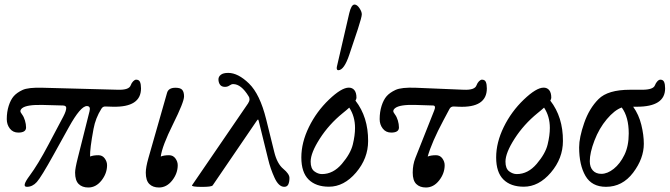

<svg xmlns="http://www.w3.org/2000/svg" viewBox="-20 -811 2948 845"><path d="M257.3 -346.7 170.4 -349.1Q97.7 -351.1 77.6 -335Q69.8 -328.6 69.8 -321.8Q69.8 -316.9 77.4 -306.9Q85 -296.9 89.8 -280.8Q94.7 -264.6 94.7 -250Q94.7 -227.5 60.5 -227.5Q37.1 -227.5 23.4 -245.1Q9.8 -262.7 9.8 -286.6Q9.8 -318.4 18.3 -345.2Q26.9 -372.1 40.5 -387.7Q54.2 -403.3 79.1 -415Q104 -426.8 168.5 -424.8L499.5 -416Q547.9 -414.6 555.2 -435.5Q559.1 -446.3 566.2 -453.4Q573.2 -460.4 579.1 -460.4Q591.8 -460.4 596.2 -450.2Q600.6 -439.9 600.6 -421.9Q600.6 -338.4 476.6 -341.3L443.4 -342.3Q432.6 -342.8 426.3 -332.5Q400.4 -291.5 391.6 -243.7Q375 -154.3 376.5 -122.1Q390.6 -127.9 413.1 -127.9Q430.7 -127.9 440.9 -113.8Q451.2 -99.6 451.2 -84Q451.2 -47.9 426.8 -16.8Q402.3 14.2 368.7 14.2Q341.8 14.2 326.2 -1.2Q310.5 -16.6 310.5 -51.3Q310.5 -69.3 322.3 -115.7L374 -321.3Q379.9 -344.2 362.3 -344.2Q334.5 -344.2 283.2 -251.5L215.8 -129.9Q161.1 -31.2 142.1 -10Q123 11.2 98.4 11.2Q73.7 11.2 110.4 -37.8Q147 -86.9 193.4 -174.8L258.8 -298.3Q271.5 -322.8 271.5 -335.9Q271.5 -346.2 257.3 -346.7Z M621.6 -51.3Q621.6 -74.7 633.3 -115.7L715.3 -402.8Q721.7 -424.8 752.4 -424.8Q774.4 -424.8 782.2 -415.3Q790 -405.8 790 -386.7Q790 -362.3 741.7 -265.1Q693.4 -168 687.5 -122.1Q701.7 -127.9 724.1 -127.9Q741.7 -127.9 752 -113.8Q762.2 -99.6 762.2 -84Q762.2 -47.9 737.8 -16.8Q713.4 14.2 679.7 14.2Q652.8 14.2 637.2 -1.2Q621.6 -16.6 621.6 -51.3Z M825.2 4.4 1071.8 -356Q1078.1 -365.7 1078.1 -373.8Q1078.1 -381.8 1074.2 -387.2Q1041.5 -440.9 1006.3 -440.9Q998.5 -440.9 990 -434.8Q981.4 -428.7 970.2 -428.7Q955.1 -428.7 948.2 -438.5Q941.4 -448.2 941.4 -461.9Q941.4 -473.6 951.9 -481.9Q962.4 -490.2 984.4 -490.2Q1027.8 -490.2 1075.9 -443.4Q1124 -396.5 1151.4 -286.1L1187 -142.1Q1199.7 -90.3 1226.8 -67.9Q1253.9 -45.4 1253.9 -27.8Q1253.9 -10.3 1248.8 0.5Q1243.7 11.2 1231 11.2Q1206.5 11.2 1188.2 -28.8Q1169.9 -68.8 1160.2 -109.9L1119.1 -276.9Q1117.2 -285.2 1115.5 -285.2Q1113.8 -285.2 1107.9 -276.4L916 4.9Q911.1 11.7 866.2 11.5Q821.3 11.2 825.2 4.4Z M1306.2 -118.2Q1306.2 -183.6 1339.6 -252Q1373 -320.3 1428 -372.8Q1482.9 -425.3 1515.1 -425.3Q1530.8 -425.3 1539.8 -414.1Q1548.8 -402.8 1548.8 -380.9Q1548.8 -375.5 1544.4 -368.2Q1600.6 -295.9 1600.1 -190.4Q1600.1 -113.8 1546.9 -51.5Q1493.7 10.7 1427.7 10.7Q1370.1 10.7 1338.1 -21Q1306.2 -52.7 1306.2 -118.2ZM1347.2 -99.6Q1347.2 -69.3 1363.3 -57.1Q1379.4 -44.9 1397 -44.9Q1446.3 -44.9 1484.6 -89.8Q1522.9 -134.8 1532.7 -175Q1542.5 -215.3 1542.5 -248Q1542.5 -298.8 1517.1 -337.4Q1504.9 -326.2 1488.3 -313Q1427.7 -263.7 1387.5 -200.9Q1347.2 -138.2 1347.2 -99.6ZM1468.8 -502Q1461.9 -502 1461.9 -512.2Q1461.9 -515.6 1462.9 -518.6L1517.1 -752.9Q1525.9 -790.5 1540 -791Q1551.3 -791 1561.8 -775.4Q1572.3 -759.8 1572.3 -748Q1572.3 -736.3 1555.2 -683.6L1517.6 -571.3Q1494.6 -502 1468.8 -502Z M1809.6 -424.8 2021.5 -416Q2069.8 -414.1 2077.1 -435.5Q2081.1 -446.3 2088.1 -453.4Q2095.2 -460.4 2101.1 -460.4Q2113.8 -460.4 2118.2 -450.2Q2122.6 -439.9 2122.6 -421.9Q2122.6 -335.9 1998.5 -341.3L1977.5 -342.3Q1964.4 -342.8 1958.5 -332L1931.2 -280.8Q1879.9 -184.6 1862.3 -122.1Q1876.5 -127.9 1898.9 -127.9Q1916.5 -127.9 1926.8 -113.8Q1937 -99.6 1937 -84Q1937 -47.9 1912.6 -16.8Q1888.2 14.2 1854.5 14.2Q1827.6 14.2 1812 -1.2Q1796.4 -16.6 1796.4 -51.3Q1796.4 -86.4 1808.1 -115.7L1890.6 -323.7Q1899.9 -346.2 1886.2 -346.7L1811 -349.1Q1739.3 -351.6 1718.8 -335Q1710.9 -328.6 1710.9 -321.8Q1710.9 -316.9 1718.5 -306.9Q1726.1 -296.9 1731 -280.8Q1735.8 -264.6 1735.8 -250Q1735.8 -227.5 1701.7 -227.5Q1678.2 -227.5 1664.6 -245.1Q1650.9 -262.7 1650.9 -286.6Q1650.9 -318.4 1659.4 -345.2Q1668 -372.1 1681.6 -387.7Q1695.3 -403.3 1720.9 -415.3Q1746.6 -427.2 1809.6 -424.8Z M2163.6 -118.2Q2163.6 -183.6 2197 -252Q2230.5 -320.3 2285.4 -372.8Q2340.3 -425.3 2372.6 -425.3Q2388.2 -425.3 2397.2 -414.1Q2406.2 -402.8 2406.2 -380.9Q2406.2 -375.5 2401.9 -368.2Q2458 -295.9 2457.5 -190.4Q2457.5 -113.8 2404.3 -51.5Q2351.1 10.7 2285.2 10.7Q2227.5 10.7 2195.6 -21Q2163.6 -52.7 2163.6 -118.2ZM2204.6 -99.6Q2204.6 -69.3 2220.7 -57.1Q2236.8 -44.9 2254.4 -44.9Q2303.7 -44.9 2342 -89.8Q2380.4 -134.8 2390.1 -175Q2399.9 -215.3 2399.9 -248Q2399.9 -298.8 2374.5 -337.4Q2362.3 -326.2 2345.7 -313Q2285.2 -263.7 2244.9 -200.9Q2204.6 -138.2 2204.6 -99.6Z M2528.8 -162.6Q2528.8 -205.6 2551 -269.8Q2573.2 -334 2614.3 -375Q2655.3 -416 2752.9 -416H2806.2Q2855 -416 2862.3 -435.5Q2866.2 -445.8 2873 -453.1Q2879.9 -460.4 2886.2 -460.4Q2898.4 -460.4 2902.8 -450.2Q2907.2 -439.9 2907.2 -421.9Q2907.2 -341.3 2783.2 -341.3H2766.6Q2791.5 -306.6 2802.5 -261.7Q2813.5 -216.8 2813.5 -178.2Q2813.5 -113.3 2766.4 -51Q2719.2 11.2 2647 11.2Q2584.5 11.2 2556.6 -36.9Q2528.8 -85 2528.8 -162.6ZM2575.7 -101.6Q2575.7 -75.2 2589.4 -60.5Q2603 -45.9 2626.5 -45.9Q2653.3 -45.9 2681.2 -68.1Q2709 -90.3 2728 -129.2Q2747.1 -168 2747.1 -223.6Q2747.1 -296.4 2716.3 -337.9Q2684.6 -326.7 2650.6 -286.4Q2616.7 -246.1 2596.2 -192.4Q2575.7 -138.7 2575.7 -101.6Z"/></svg>

Font: Junicode
Style: Regular
Weight: 400
Designer: Peter S. Baker
Foundry: Briery Creek Software
Version: Version 0.7.2